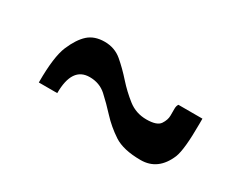

<svg xmlns="http://www.w3.org/2000/svg" viewBox="-45 -587 449 379"><g transform="rotate(30 179.5 -397.5)"><path d="M295.9 -419.9V-435.5Q295.9 -442.4 298.8 -446.3H353.5V-434.6Q353.5 -376 345.7 -356.4Q328.1 -314.5 288.6 -314.5Q249 -314.5 227.5 -328.6Q206.1 -342.8 189.9 -360.4Q173.8 -377.9 158.2 -392.1Q142.6 -406.2 120.1 -406.2Q80.1 -406.2 80.1 -346.7H38.1V-348.6Q38.1 -405.3 48.8 -430.7Q59.6 -456.1 73.7 -468.8Q87.9 -481.4 110.8 -481.4Q133.8 -481.4 150.4 -467.3Q167 -453.1 182.6 -435.5Q198.2 -418 216.3 -403.8Q234.4 -389.6 258.3 -389.6Q282.2 -389.6 289.1 -399.9Q295.9 -410.2 295.9 -419.9Z"/></g></svg>

Font: RIT TN Joy
Style: Extra Bold
Weight: 800
Designer: Hussain K H
Foundry: Rachana Institute of Typography
Version: 1.6.2